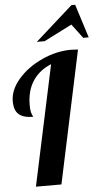

<svg xmlns="http://www.w3.org/2000/svg" viewBox="-64 -1040 592 1080"><g transform="rotate(-5 231.5 -500.0)"><path d="M382 -1000H403L463 -811H432L372 -891L214 -811H170ZM239 -679Q172 -652 135.5 -596.5Q99 -541 99 -461Q99 -424 106 -409.5Q113 -395 113 -393Q59 -393 32.5 -415.5Q6 -438 6 -490Q6 -554 58.5 -614.5Q111 -675 193 -712.5Q275 -750 357 -750Q371 -750 397 -748L238 0H94Z"/></g></svg>

Font: Lobster
Style: Regular
Weight: 400
Designer: Impallari Type
Foundry: Impallari Type
Version: Version 2.100